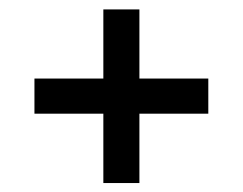

<svg xmlns="http://www.w3.org/2000/svg" viewBox="-20 -586 528 418"><path d="M205 -187.5V-338.5H55V-415H205V-565.5H283.5V-415H433.5V-338.5H283.5V-187.5Z"/></svg>

Font: Big Shoulders Stencil Text SemiBold
Style: Regular
Weight: 600
Designer: Patric King
Foundry: XO Type Co
Version: Version 1.000